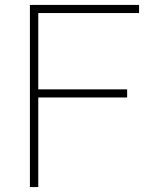

<svg xmlns="http://www.w3.org/2000/svg" viewBox="-20 -760 618 780"><path d="M101.5 0V-740H545V-707H135.5V-397H496.5V-364H135.5V0Z"/></svg>

Font: Encode Sans Semi Expanded Thin
Style: Regular
Weight: 100
Width: 6
Designer: Multiple Designers
Foundry: Impallari Type
Version: Version 3.000; ttfautohint (v1.8.3) -l 8 -r 50 -G 200 -x 14 